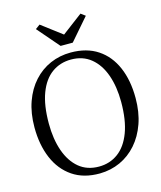

<svg xmlns="http://www.w3.org/2000/svg" viewBox="-139 -1066 987 1176"><g transform="rotate(-15 354.5 -477.5)"><path d="M347.5 11Q245 12 174.5 -36Q104 -84 68 -169.2Q32 -254.5 32 -365Q32 -455 57.5 -526.5Q83 -598 128.5 -648.2Q174 -698.5 234.5 -724.8Q295 -751 364.5 -751Q465.5 -751 535 -705Q604.5 -659 640.8 -575.2Q677 -491.5 677 -379Q677 -290 651.8 -218.2Q626.5 -146.5 581.5 -95.5Q536.5 -44.5 476.8 -17.2Q417 10 347.5 11ZM352.5 -31Q422 -31 474.5 -69.8Q527 -108.5 556.2 -186Q585.5 -263.5 585.5 -379Q585.5 -475.5 559.2 -550Q533 -624.5 481.5 -666.8Q430 -709 355.5 -709Q286 -709 233.5 -671.2Q181 -633.5 152 -557.2Q123 -481 123 -365Q123 -266.5 149.5 -191Q176 -115.5 227 -73.2Q278 -31 352.5 -31ZM316 -806 196.5 -944.5 225 -965.5 354.5 -867.5 484.5 -965.5 513 -944.5 393 -806Z"/></g></svg>

Font: Merriweather 48pt Light
Style: Regular
Weight: 300
Version: Version 2.100